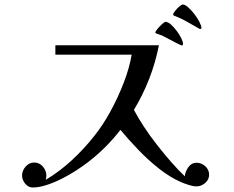

<svg xmlns="http://www.w3.org/2000/svg" viewBox="-20 -850 1040 853"><path d="M909 -74Q909 -52 891.5 -37Q874 -22 853 -22Q838 -22 818 -28.5Q798 -35 784 -41Q734 -63 685.5 -101.5Q637 -140 593.5 -185.5Q550 -231 515 -273Q484 -233 448.5 -197.5Q413 -162 373 -131Q351 -114 320.5 -94Q290 -74 255.5 -56.5Q221 -39 187 -28Q153 -17 125 -17Q106 -17 92 -34Q78 -51 78 -70Q78 -92 94 -110Q110 -128 132 -128Q155 -128 170.5 -110Q186 -92 186 -70Q186 -60 183 -51Q245 -88 299.5 -138.5Q354 -189 398 -245Q436 -292 470 -354Q504 -416 529.5 -482Q555 -548 565 -607H226V-649H686Q656 -496 575 -362Q592 -329 618.5 -288.5Q645 -248 677.5 -206.5Q710 -165 742 -128.5Q774 -92 801 -67Q803 -88 817 -107.5Q831 -127 853 -127Q875 -127 892 -111.5Q909 -96 909 -74ZM793 -655Q793 -648 788 -648Q785 -648 767.5 -657Q750 -666 731 -676Q712 -686 706 -689Q699 -693 691 -695.5Q683 -698 675 -701Q674 -701 672 -702.5Q670 -704 670 -705Q670 -710 679.5 -721.5Q689 -733 700 -743Q711 -753 715 -753Q726 -753 739 -741.5Q752 -730 764.5 -713.5Q777 -697 785 -681Q793 -665 793 -655ZM875 -725Q875 -723 872.5 -722Q870 -721 868 -721Q842 -735 816 -750.5Q790 -766 762 -777Q760 -778 754.5 -780Q749 -782 749 -785Q749 -790 757.5 -801Q766 -812 776.5 -821Q787 -830 792 -830Q802 -830 816 -817.5Q830 -805 843.5 -787.5Q857 -770 866 -752.5Q875 -735 875 -725Z"/></svg>

Font: Kaisei Decol
Style: Regular
Weight: 400
Designer: Font-Kai, 金井和夫
Foundry: KAZUO KANAI
Version: Version 5.003